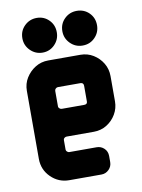

<svg xmlns="http://www.w3.org/2000/svg" viewBox="-81 -761 605 818"><g transform="rotate(-10 221.5 -352.5)"><path d="M383 -630Q383 -599 361.5 -577Q340 -555 308 -555Q277 -555 255 -577Q233 -599 233 -630Q233 -662 255 -683.5Q277 -705 308 -705Q340 -705 361.5 -683.5Q383 -662 383 -630ZM209 -630Q209 -599 187.5 -577Q166 -555 135 -555Q104 -555 82 -577Q60 -599 60 -630Q60 -662 82 -683.5Q104 -705 135 -705Q166 -705 187.5 -683.5Q209 -662 209 -630ZM402 -297Q402 -267 387 -241.5Q372 -216 347 -200.5Q322 -185 291 -185H173Q168 -185 163.5 -181.5Q159 -178 159 -173V-131Q159 -126 163.5 -122Q168 -118 173 -118H291Q310 -118 323.5 -105Q337 -92 337 -72V-46Q337 -27 323.5 -13.5Q310 0 291 0H152Q106 0 73 -32.5Q40 -65 40 -112V-406Q40 -437 55.5 -462Q71 -487 96 -502.5Q121 -518 152 -518H291Q322 -518 347 -502.5Q372 -487 387 -462Q402 -437 402 -406ZM284 -317V-385Q284 -399 270 -399H173Q168 -399 163.5 -395Q159 -391 159 -385V-317Q159 -313 163.5 -309Q168 -305 173 -305H270Q284 -305 284 -317Z"/></g></svg>

Font: Monomaniac One
Style: Regular
Weight: 400
Version: Version 1.000; ttfautohint (v1.8.3)